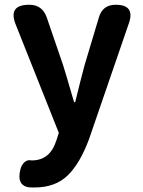

<svg xmlns="http://www.w3.org/2000/svg" viewBox="-20 -580 613 824"><path d="M533.2 -480.5Q474.6 -310.5 362.3 16.6Q323.2 122.1 270 173.3Q216.8 224.6 127.9 224.6Q109.4 224.6 101.6 223.6Q50.8 213.9 67.4 147.5Q72.3 127.9 85 116.2Q97.7 104.5 115.2 108.4H117.2Q194.3 108.4 221.7 23.4L232.4 -9.8L47.9 -473.6Q12.7 -559.6 105.5 -559.6Q162.1 -559.6 180.7 -504.9L251 -299.8Q257.8 -279.3 297.9 -141.6H302.7Q308.6 -168 322.3 -220.7Q335.9 -273.4 342.8 -299.8L404.3 -504.9Q419.9 -559.6 476.6 -559.6Q560.5 -559.6 533.2 -480.5Z"/></svg>

Font: GenSenMaruGothic TW TTF Bold
Style: Regular
Weight: 700
Version: Version 1.301